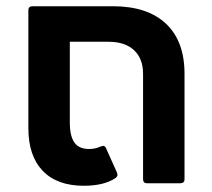

<svg xmlns="http://www.w3.org/2000/svg" viewBox="-20 -588 681 616"><path d="M342 -568Q453 -568 512.5 -512Q572 -456 572 -351V-13Q572 0 558 0H452Q439 0 439 -13V-351Q439 -400 410 -427Q381 -454 328 -454H204V-195Q204 -152 218.5 -131Q233 -110 266 -110Q286 -110 303 -118L311 -120Q317 -120 320 -113L355 -35Q357 -29 357 -28Q357 -22 351 -17Q314 8 249 8Q163 8 117 -40Q71 -88 71 -177V-555Q71 -568 84 -568Z"/></svg>

Font: LINE Seed Sans TH
Style: Bold
Weight: 700
Designer: Dalton Maag Ltd | Thai characters by Cadson Demak Co.,Ltd.
Foundry: Dalton Maag Ltd
Version: Version 1.002